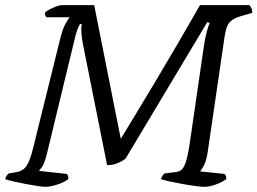

<svg xmlns="http://www.w3.org/2000/svg" viewBox="-23 -724 997 744"><path d="M153 0Q145 0 124 -3Q103 -6 77 -11Q51 -16 29 -21Q7 -26 -3 -30Q1 -44 11 -52L35 -56Q65 -60 79 -80Q93 -100 105 -149L212 -581Q221 -614 231 -632.5Q241 -651 247 -657H157Q155 -659 153 -663.5Q151 -668 151 -675Q158 -682 171 -688.5Q184 -695 196.5 -699.5Q209 -704 214 -704H342L445 -186Q463 -216 497.5 -272.5Q532 -329 575.5 -402Q619 -475 665 -553.5Q711 -632 752 -704H944Q947 -700 951 -693Q955 -686 954 -674L909 -661Q881 -653 867 -638Q853 -623 847 -580L782 -136Q777 -102 767.5 -83.5Q758 -65 752 -60L847 -50Q854 -43 854 -30Q838 -18 813 -9Q788 0 770 0Q759 0 735.5 -3Q712 -6 684.5 -11Q657 -16 634 -21Q611 -26 601 -30Q604 -43 615 -52L648 -56Q666 -57 677 -63.5Q688 -70 696 -93Q704 -116 712 -167L766 -538Q771 -574 778 -600.5Q785 -627 790 -635L780 -638L464 -110Q454 -101 434.5 -92.5Q415 -84 392 -84L301 -540Q296 -562 294 -580Q292 -598 292 -610Q292 -625 294 -631H287Q283 -625 276.5 -608Q270 -591 264 -563L159 -129Q149 -89 139.5 -76.5Q130 -64 128 -62L236 -50Q242 -44 242 -30Q223 -16 196.5 -8Q170 0 153 0Z"/></svg>

Font: Texturina Extralight
Style: Italic
Weight: 200
Italic angle: -11°
Designer: Guillermo Torres Carreño
Foundry: Omnibus-Type
Version: Version 1.002; ttfautohint (v1.8.3)